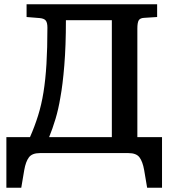

<svg xmlns="http://www.w3.org/2000/svg" viewBox="-20 -720 830 903"><path d="M10 163V-75H121Q143 -125 159 -176Q175 -227 184.5 -286Q194 -345 198.5 -419Q203 -493 203 -590Q203 -613 195.5 -623Q188 -633 167 -635L105 -640V-700H719V-640L657 -636Q639 -635 632.5 -624.5Q626 -614 626 -585V-75H742V163H672L658 80Q651 40 636 20Q621 0 584 0H168Q131 0 116 20Q101 40 94 80L80 163ZM211 -75H506V-625H290Q290 -505 282.5 -413Q275 -321 264 -262Q255 -207 241 -160.5Q227 -114 211 -75Z"/></svg>

Font: Literata 7pt Medium
Style: Regular
Weight: 500
Designer: Latin by Veronika Burian and Jose Scaglione. Greek by Irene Vlachou. Cyrillic by Vera Evstafieva.
Foundry: TypeTogether
Version: Version 3.002